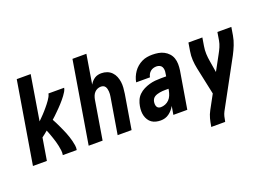

<svg xmlns="http://www.w3.org/2000/svg" viewBox="-126 -1074 2252 1619"><g transform="rotate(-20 1000.0 -265.0)"><path d="M1 0 123 -735H248L182 -333Q182 -333 182 -333Q182 -333 182 -333V-334Q193 -345 204 -356Q215 -367 226 -378.5Q237 -390 247.5 -402Q258 -414 268 -426Q278 -438 287.5 -450Q297 -462 306 -475Q315 -488 322.5 -501.5Q330 -515 333 -530H474Q471 -513 461.5 -497.5Q452 -482 441.5 -467.5Q431 -453 419 -439Q407 -425 395 -411.5Q383 -398 370 -385Q357 -372 344 -359Q331 -346 318 -333.5Q305 -321 291 -309Q301 -291 310 -273Q319 -255 327.5 -236.5Q336 -218 344.5 -199.5Q353 -181 360.5 -162Q368 -143 374.5 -123.5Q381 -104 386 -84Q391 -64 394.5 -42.5Q398 -21 394 0H269Q273 -21 270 -42.5Q267 -64 263 -84.5Q259 -105 253 -125Q247 -145 240.5 -164.5Q234 -184 227 -203Q220 -222 212 -241Q199 -230 186 -219.5Q173 -209 159 -199L126 0Z M501 0 623 -735H748L705 -474Q713 -488 724 -500.5Q735 -513 749 -522Q763 -531 778.5 -534.5Q794 -538 809 -538Q836 -538 860 -529Q884 -520 901.5 -502Q919 -484 928.5 -460.5Q938 -437 941.5 -412Q945 -387 943 -360Q941 -333 937 -307L886 0H761L815 -324Q817 -336 818 -348Q819 -360 818 -371.5Q817 -383 814.5 -394Q812 -405 806 -414.5Q800 -424 789.5 -428.5Q779 -433 767 -433Q751 -433 736 -426.5Q721 -420 710 -408Q699 -396 693 -381Q687 -366 684 -351L626 0Z M1146 8Q1125 8 1104 3Q1083 -2 1066.5 -13.5Q1050 -25 1039 -42.5Q1028 -60 1022.5 -80Q1017 -100 1017 -122Q1017 -144 1021 -166Q1025 -191 1036 -216.5Q1047 -242 1067 -261.5Q1087 -281 1112 -293.5Q1137 -306 1163 -313.5Q1189 -321 1215 -323.5Q1241 -326 1267 -326H1315L1319 -353Q1319 -353 1319 -353Q1319 -353 1319 -353Q1322 -367 1321 -382Q1320 -397 1313.5 -409Q1307 -421 1294 -427Q1281 -433 1266 -433Q1252 -433 1238 -429Q1224 -425 1212.5 -415.5Q1201 -406 1193.5 -392.5Q1186 -379 1184 -365H1060Q1064 -389 1073.5 -411.5Q1083 -434 1097 -454.5Q1111 -475 1130.5 -491.5Q1150 -508 1172.5 -519Q1195 -530 1219 -534Q1243 -538 1266 -538Q1294 -538 1320.5 -533.5Q1347 -529 1370 -517Q1393 -505 1410.5 -486Q1428 -467 1436.5 -442.5Q1445 -418 1445.5 -390.5Q1446 -363 1442 -335L1386 0H1261L1274 -76Q1264 -58 1250.5 -42.5Q1237 -27 1220.5 -15Q1204 -3 1185 2.5Q1166 8 1146 8ZM1185 -97Q1205 -97 1225 -105Q1245 -113 1260 -128.5Q1275 -144 1283 -164Q1291 -184 1295 -204L1298 -221H1267Q1255 -221 1243 -220Q1231 -219 1219.5 -217Q1208 -215 1196 -211.5Q1184 -208 1173 -201.5Q1162 -195 1155 -184Q1148 -173 1146 -161Q1144 -150 1144.5 -138.5Q1145 -127 1149.5 -117Q1154 -107 1163.5 -102Q1173 -97 1185 -97Z M1526 205 1528 198Q1533 165 1541.5 132.5Q1550 100 1567 69L1635 -56L1583 -300Q1575 -338 1572.5 -377.5Q1570 -417 1577 -457L1589 -530H1714L1702 -457Q1696 -422 1697.5 -387.5Q1699 -353 1705 -320L1722 -217L1795 -351Q1809 -376 1820.5 -402.5Q1832 -429 1837 -457L1849 -530H1974L1962 -457Q1955 -416 1939.5 -377Q1924 -338 1904 -300L1676 119Q1666 138 1661 158Q1656 178 1653 198L1651 205Z"/></g></svg>

Font: Iosevka Curly XBdObl
Style: Regular
Weight: 800
Italic angle: -9°
Monospace: yes
Designer: Belleve Invis
Foundry: Belleve Invis
Version: Version 11.1.0; ttfautohint (v1.8.3)